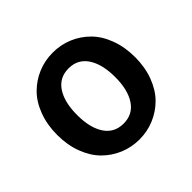

<svg xmlns="http://www.w3.org/2000/svg" viewBox="-131 -648 805 805"><g transform="rotate(-45 272.0 -245.5)"><path d="M41 -245.1Q41 -305.2 59.6 -354.7Q78.1 -404.3 110.1 -436.3Q142.1 -468.3 183.6 -485.6Q225.1 -502.9 272 -502.9Q318.8 -502.9 360.4 -485.6Q401.9 -468.3 433.8 -436.3Q465.8 -404.3 484.4 -354.7Q502.9 -305.2 502.9 -245.1Q502.9 -185.5 484.4 -136.2Q465.8 -86.9 434.1 -54.9Q402.3 -22.9 360.6 -5.4Q318.8 12.2 272 12.2Q225.1 12.2 183.3 -5.4Q141.6 -22.9 109.9 -54.9Q78.1 -86.9 59.6 -136.2Q41 -185.5 41 -245.1ZM384.8 -245.1Q384.8 -321.3 355.7 -365.2Q326.7 -409.2 272 -409.2Q217.3 -409.2 188.2 -365.2Q159.2 -321.3 159.2 -245.1Q159.2 -169.4 188.2 -125.7Q217.3 -82 272 -82Q326.7 -82 355.7 -125.7Q384.8 -169.4 384.8 -245.1Z"/></g></svg>

Font: Toshiba Sans Medium
Style: Regular
Weight: 500
Designer: Paul D. Hunt
Foundry: Toshiba Corporation
Version: Version 2.020;PS 2.0;hotconv 1.0.86;makeotf.lib2.5.63406